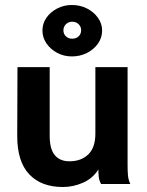

<svg xmlns="http://www.w3.org/2000/svg" viewBox="-20 -737 590 769"><path d="M232 12Q145 12 97 -39Q49 -90 49 -192L50 -468H179V-193Q179 -140 199.5 -115.5Q220 -91 258 -91Q305 -91 333.5 -118.5Q362 -146 362 -202V-468H491V-75Q491 -52 492.5 -34.5Q494 -17 502 0H385Q377 -14 375.5 -28.5Q374 -43 374 -58Q351 -22 312 -5Q273 12 232 12ZM268 -511Q236 -511 209.5 -525Q183 -539 166.5 -562.5Q150 -586 150 -615Q150 -643 166 -666Q182 -689 209 -703Q236 -717 268 -717Q301 -717 328.5 -703Q356 -689 372.5 -665.5Q389 -642 389 -615Q389 -586 372.5 -562.5Q356 -539 328.5 -525Q301 -511 268 -511ZM269 -582Q285 -582 295 -591.5Q305 -601 305 -616Q305 -630 295 -640Q285 -650 269 -650Q254 -650 244 -640Q234 -630 234 -616Q234 -601 244 -591.5Q254 -582 269 -582Z"/></svg>

Font: Inconsolata SemiExpanded ExtraBold
Style: Regular
Weight: 800
Width: 6
Monospace: yes
Designer: Raph Levien, Cyreal, Brenton Simpson
Foundry: Raph Levien, Cyreal, Google
Version: Version 3.001; ttfautohint (v1.8.2.53-6de2)